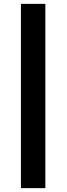

<svg xmlns="http://www.w3.org/2000/svg" viewBox="-20 -734 346 991"><path d="M88 -714H214V237H88Z"/></svg>

Font: Josefin Sans Thin
Style: Bold
Weight: 700
Version: Version 2.000